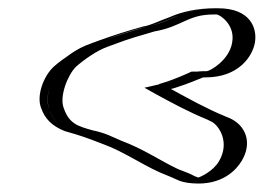

<svg xmlns="http://www.w3.org/2000/svg" viewBox="-20 -490 637 464"><path d="M382 -274C424 -251 463 -230 506 -212L517 -207C547 -193 574 -148 543 -98C523 -65 473 -32 425 -53L414 -58C407 -61 398 -65 385 -70C341 -90 297 -120 248 -138C220 -149 210 -157 185 -162C174 -165 163 -168 153 -171C126 -181 108 -199 99 -226C86 -258 107 -311 132 -334C145 -346 162 -356 177 -367C190 -376 203 -383 218 -388L238 -395C272 -408 303 -417 339 -427C365 -431 387 -444 411 -452C438 -464 467 -470 499 -470H507C552 -470 584 -432 576 -387C568 -342 522 -303 477 -303H469C467 -303 463 -303 457 -302H456C429 -291 408 -283 382 -274ZM504 -455C541 -455 567 -423 561 -387C555 -351 516 -318 480 -318H472C469 -318 463 -317 459 -317H456C429 -306 407 -298 381 -289L340 -279L373 -261C415 -238 455 -216 498 -198L509 -193C534 -182 555 -144 530 -103C513 -76 472 -50 433 -67L423 -72C416 -75 405 -80 393 -84C349 -104 307 -133 256 -152C230 -162 217 -171 191 -177C179 -180 168 -183 160 -185C136 -194 121 -209 113 -233C103 -258 121 -306 141 -324C152 -334 169 -344 184 -355C195 -363 207 -369 221 -374L241 -381C273 -393 306 -403 340 -412C370 -416 392 -431 414 -438C438 -449 465 -455 496 -455ZM504 -455H496C465 -455 438 -449 414 -438C392 -431 370 -416 340 -412C306 -403 273 -393 241 -381L221 -374C207 -369 195 -363 184 -355C169 -344 152 -334 141 -324C121 -306 103 -258 113 -233C121 -209 136 -194 160 -185C168 -183 179 -180 191 -177C217 -171 230 -162 256 -152C307 -133 349 -104 393 -84C405 -80 416 -75 423 -72L433 -67C472 -50 513 -76 530 -103C555 -144 534 -182 509 -193L498 -198C455 -216 415 -238 373 -261L340 -279L381 -289C383 -290 384 -290 386 -291C410 -299 431 -306 456 -317H459C463 -317 469 -318 472 -318H480C516 -318 555 -351 561 -387C567 -423 541 -455 504 -455ZM469 -303H477C522 -303 568 -342 576 -387C584 -432 552 -470 507 -470H499C466 -470 436 -463 411 -452C386 -443 366 -431 339 -427C305 -417 271 -407 238 -395L218 -388C203 -383 190 -376 177 -367C162 -356 145 -346 132 -334C106 -310 87 -259 99 -226C109 -198 126 -181 153 -171C189 -161 212 -152 248 -138C298 -120 340 -90 385 -70C396 -65 407 -61 414 -58L425 -53C473 -32 523 -65 543 -98C574 -148 547 -193 517 -207L506 -212C463 -230 424 -251 382 -274C387 -275 390 -277 390 -277C414 -285 433 -292 456 -302H457C461 -302 468 -303 469 -303ZM504 -455C512 -454 549 -430 541 -387C534 -345 489 -319 480 -318H472C464 -318 459 -317 456 -317H443L432 -312C407 -301 389 -294 365 -287L364 -286L329 -278L354 -264C396 -241 437 -219 481 -201L491 -196C508 -188 537 -147 509 -100C495 -76 464 -62 459 -61C459 -61 456 -62 451 -64L441 -69C433 -73 423 -76 411 -81C370 -100 327 -130 273 -150C249 -160 237 -168 204 -175C168 -185 147 -191 134 -229C123 -257 144 -310 164 -329C182 -345 214 -368 240 -377L259 -384C290 -396 319 -404 353 -414C421 -426 433 -455 496 -455ZM507 -470H499C458 -470 420 -462 391 -449C358 -437 345 -429 326 -426C290 -416 255 -405 219 -392L200 -385C183 -379 167 -371 154 -362C139 -351 123 -341 110 -329C85 -306 68 -259 79 -230C88 -204 104 -186 137 -173C176 -162 187 -158 231 -141C278 -124 320 -94 367 -73C378 -68 390 -64 396 -61L407 -56C417 -51 430 -48 445 -47C518 -41 552 -81 564 -101C591 -146 573 -187 536 -204L524 -209C478 -228 437 -251 393 -275C399 -276 410 -280 410 -280C432 -287 451 -295 471 -303H477C556 -303 590 -353 596 -387C602 -421 586 -470 507 -470Z"/></svg>

Font: Blanket
Style: Black
Weight: 900
Foundry: Cannot Into Space Fonts
Version: Version 0.9